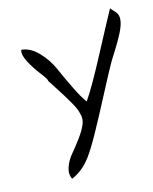

<svg xmlns="http://www.w3.org/2000/svg" viewBox="-68 -492 523 657"><g transform="rotate(-10 193.5 -163.0)"><path d="M225 -139Q249 -180 297 -294Q345 -408 359 -439Q362 -435 370.5 -428Q379 -421 383 -413.5Q387 -406 387 -395Q387 -377 376.5 -350.5Q366 -324 349 -291.5Q332 -259 328 -249Q317 -225 286 -150.5Q255 -76 233 -26.5Q211 23 194 51Q168 93 130 113Q119 95 125 71.5Q131 48 145.5 27.5Q160 7 175 -17.5Q190 -42 197 -63Q204 -84 194 -107Q189 -127 123 -211Q105 -233 107 -233Q106 -239 85.5 -261Q65 -283 48 -309Q31 -335 35 -352Q67 -352 97 -325.5Q127 -299 145 -266Q163 -233 186.5 -194Q210 -155 225 -139Z"/></g></svg>

Font: Long Cang
Style: Regular
Weight: 400
Designer: ZhongQi
Foundry: ZhongQi
Version: Version 2.001